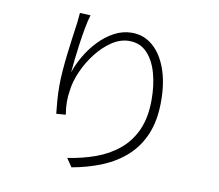

<svg xmlns="http://www.w3.org/2000/svg" viewBox="-87 -887 1174 1031"><g transform="rotate(10 500.0 -371.0)"><path d="M325.2 -780.8Q315.4 -748 307.6 -705.3Q299.8 -662.6 293.5 -617.4Q287.1 -572.3 282.7 -531.2Q278.3 -490.2 275.9 -460.9Q290 -504.9 317.1 -551.5Q344.2 -598.1 381.8 -637.9Q419.4 -677.7 465.3 -702.4Q511.2 -727.1 562 -727.1Q626 -727.1 674.8 -685.8Q723.6 -644.5 751.2 -569.1Q778.8 -493.7 778.8 -391.1Q778.8 -288.1 748 -213.6Q717.3 -139.2 661.4 -88.1Q605.5 -37.1 530.3 -5.9Q455.1 25.4 366.2 41L335 -4.9Q415 -16.6 486.1 -42.2Q557.1 -67.9 611.3 -112.5Q665.5 -157.2 696.3 -225.3Q727.1 -293.5 727.1 -390.1Q727.1 -470.2 708.5 -536.1Q689.9 -602.1 651.9 -641.6Q613.8 -681.2 555.2 -681.2Q506.3 -681.2 460.7 -650.6Q415 -620.1 377.7 -572Q340.3 -523.9 316.2 -469Q292 -414.1 286.1 -365.2Q280.8 -332 280.8 -302Q280.8 -272 287.1 -231.9L235.8 -228Q232.9 -255.9 229.5 -295.4Q226.1 -335 226.1 -381.8Q226.1 -418 229.7 -463.4Q233.4 -508.8 238.8 -555.2Q244.1 -601.6 249.8 -641.6Q255.4 -681.6 258.8 -707Q262.2 -726.6 263.4 -744.4Q264.6 -762.2 267.1 -783.2Z"/></g></svg>

Font: Source Han Sans CN Light
Style: Regular
Weight: 300
Designer: Ryoko NISHIZUKA  (kana, bopomofo & ideographs); Paul D. Hunt (Latin, Greek & Cyrillic); Sandoll Communications , Soo-you
Foundry: Adobe
Version: Version 2.000;hotconv 1.0.107;makeotfexe 2.5.65593